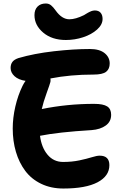

<svg xmlns="http://www.w3.org/2000/svg" viewBox="-20 -1044 718 1104"><path d="M358.9 -814Q278.8 -814 228.5 -856.4Q178.2 -898.9 178.2 -957Q178.2 -988.3 195.8 -1006.1Q213.4 -1023.9 243.2 -1023.9Q260.7 -1023.9 273.4 -1013.7Q286.1 -1003.4 299.8 -983.9Q335.9 -933.1 378.9 -933.1Q414.1 -933.1 462.9 -957Q465.3 -958.5 474.1 -963.9Q482.9 -969.2 485.6 -970.7Q488.3 -972.2 495.1 -975.6Q502 -979 505.6 -980.2Q509.3 -981.4 514.6 -982.7Q520 -983.9 524.9 -983.9Q546.9 -983.9 558.3 -970.9Q569.8 -958 569.8 -935.1Q569.8 -902.3 538.1 -874Q506.3 -845.7 458 -829.8Q409.7 -814 358.9 -814ZM344.2 40Q272.9 40 216.8 12.9Q160.6 -14.2 125.2 -61.5Q89.8 -108.9 71.5 -170.9Q53.2 -232.9 53.2 -305.2Q53.2 -366.2 68.1 -431.2Q83 -496.1 109.9 -550.8Q118.2 -567.4 127 -579.1Q86.4 -585 63.7 -605.7Q41 -626.5 41 -652.8Q41 -674.3 51.3 -688Q61.5 -701.7 85.9 -710Q175.8 -736.3 289.6 -749.3Q403.3 -762.2 497.1 -762.2Q552.2 -762.2 581.5 -738.5Q610.8 -714.8 610.8 -679.2Q610.8 -647.5 590.3 -631.3Q569.8 -615.2 517.1 -615.2Q384.3 -615.2 270 -592.8Q271.5 -584 270 -573.2Q267.1 -561 248 -508.5Q229 -456.1 220.2 -417Q366.2 -446.8 521 -446.8Q573.7 -446.8 596.4 -432.1Q619.1 -417.5 619.1 -383.8Q619.1 -344.7 588.1 -322.3Q557.1 -299.8 506.8 -295.9Q314 -284.2 210 -263.2Q218.8 -195.3 253.7 -154.1Q288.6 -112.8 342.8 -112.8Q393.6 -112.8 436.3 -121.8Q479 -130.9 507.8 -139.9Q536.6 -148.9 553.2 -148.9Q608.9 -148.9 608.9 -94.2Q608.9 -31.7 540.8 4.2Q472.7 40 344.2 40Z"/></svg>

Font: Shantell Sans Irregular Bouncy
Style: Bold
Weight: 700
Designer: Stephen Nixon, Anya Danilova, Shantell Martin
Foundry: Arrow Type
Version: Version 1.006;[9816181b4]